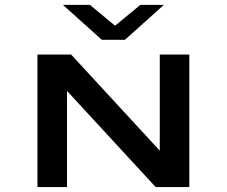

<svg xmlns="http://www.w3.org/2000/svg" viewBox="-20 -758 919 778"><path d="M344.2 -738.3 446.3 -653.8 548.8 -738.3H644L486.3 -596.7H392.6L234.9 -738.3ZM610.8 0 251.5 -389.6V0H131.8V-537.1H268.1L627.4 -147.5V-537.1H747.1V0Z"/></svg>

Font: Squarish Sans CT
Style: Regular
Weight: 400
Version: Version 0.9